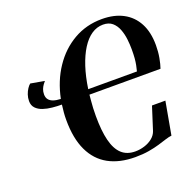

<svg xmlns="http://www.w3.org/2000/svg" viewBox="-132 -889 1050 1037"><g transform="rotate(-20 392.5 -370.5)"><path d="M474.5 10.5Q384.5 10.5 321.2 -24.2Q258 -59 224.8 -129.2Q191.5 -199.5 191.5 -305.5Q191.5 -327.5 193 -346Q194.5 -364.5 198 -392Q171.5 -392 143.5 -394.8Q115.5 -397.5 91.5 -405.5Q67.5 -413.5 52.5 -429.2Q37.5 -445 37.5 -470Q37.5 -489 43.5 -506.5Q49.5 -524 58.5 -537.5Q67.5 -551 76 -557.5L155.5 -543.5Q150.5 -538 143.5 -528.5Q136.5 -519 131.2 -506Q126 -493 126 -476Q126 -458.5 134.8 -447Q143.5 -435.5 160.5 -429.5Q177.5 -423.5 203 -422.5Q223 -520 272.8 -594.2Q322.5 -668.5 395.5 -710.5Q468.5 -752.5 557.5 -752.5Q628.5 -752.5 679.2 -725.5Q730 -698.5 757.5 -646.8Q785 -595 785 -520.5Q785 -482.5 778.8 -448.2Q772.5 -414 764.5 -391.5H356Q354.5 -373 352.8 -354.8Q351 -336.5 350 -316.2Q349 -296 349 -271Q349 -186 363 -130Q377 -74 407 -46.2Q437 -18.5 485 -18.5Q512 -18.5 538.2 -26.8Q564.5 -35 584.2 -51Q604 -67 611.5 -89.5L653.5 -221H730.5L696.5 -32Q681.5 -30.5 661.2 -24Q641 -17.5 614.5 -9.5Q588 -1.5 553.2 4.5Q518.5 10.5 474.5 10.5ZM640 -421.5Q644.5 -439 647.8 -455.5Q651 -472 652.8 -492.8Q654.5 -513.5 654.5 -544Q654.5 -571 651 -601.8Q647.5 -632.5 637 -660Q626.5 -687.5 606.5 -704.8Q586.5 -722 553.5 -722Q518 -722 487.2 -701.2Q456.5 -680.5 431.5 -641Q406.5 -601.5 388.2 -546Q370 -490.5 360 -421.5Z"/></g></svg>

Font: Merriweather 144pt
Style: Bold Italic
Weight: 700
Italic angle: -7.8°
Version: Version 2.101